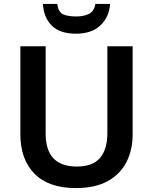

<svg xmlns="http://www.w3.org/2000/svg" viewBox="-20 -950 781 980"><path d="M657 -264Q657 -184 625 -122Q593 -60 529 -25Q465 10 367 10Q228 10 156 -63.5Q84 -137 84 -264V-714H213V-268Q213 -100 372 -100Q454 -100 491 -144.5Q528 -189 528 -269V-714H657ZM542 -930Q537 -862 492 -820Q447 -778 368 -778Q286 -778 244.5 -819Q203 -860 199 -930H272Q278 -888 302 -877Q326 -866 370 -866Q406 -866 433 -878.5Q460 -891 467 -930Z"/></svg>

Font: Noto Sans Cherokee SemiBold
Style: Regular
Weight: 600
Designer: Monotype Design Team
Foundry: Monotype Imaging Inc.
Version: Version 2.001; ttfautohint (v1.8.4.7-5d5b)